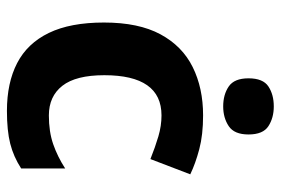

<svg xmlns="http://www.w3.org/2000/svg" viewBox="-148 -652 810 554"><g transform="rotate(90 257.0 -375.0)"><path d="M300 10Q219 10 162 -19.5Q105 -49 75 -111Q45 -173 45 -270Q45 -370 79 -433Q113 -496 173.5 -526Q234 -556 313 -556Q369 -556 410.5 -545Q452 -534 483 -519L439 -404Q404 -418 373.5 -427Q343 -436 313 -436Q197 -436 197 -271Q197 -189 227.5 -150Q258 -111 313 -111Q360 -111 396 -123.5Q432 -136 466 -158V-31Q432 -9 394.5 0.5Q357 10 300 10ZM287 -760Q320 -760 344 -744.5Q368 -729 368 -687Q368 -646 344 -630Q320 -614 287 -614Q253 -614 229.5 -630Q206 -646 206 -687Q206 -729 229.5 -744.5Q253 -760 287 -760Z"/></g></svg>

Font: Noto Sans Sundanese
Style: Bold
Weight: 700
Version: Version 2.003